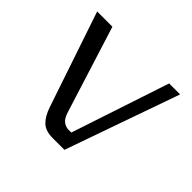

<svg xmlns="http://www.w3.org/2000/svg" viewBox="-119 -595 730 730"><g transform="rotate(45 246.5 -230.0)"><path d="M243 0Q205 0 185 -18.5Q165 -37 152 -75L22 -460H104L215 -107Q223 -83 236 -74Q249 -65 263 -65H278L409 -460H468L306 0Z"/></g></svg>

Font: Genos
Style: Regular
Weight: 400
Designer: Robert E. Leuschke
Foundry: Robert E. Leuschke
Version: Version 1.010